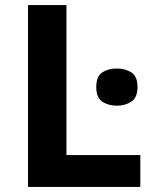

<svg xmlns="http://www.w3.org/2000/svg" viewBox="-20 -734 605 754"><path d="M90 0V-714H241V-125H531V0ZM439 -465Q472 -465 496 -449.5Q520 -434 520 -392Q520 -351 496 -335Q472 -319 439 -319Q405 -319 381.5 -335Q358 -351 358 -392Q358 -434 381.5 -449.5Q405 -465 439 -465Z"/></svg>

Font: RS Noto Sans
Style: Bold
Weight: 700
Designer: Monotype Design Team
Foundry: Monotype Imaging Inc.
Version: Version 3.10